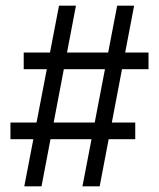

<svg xmlns="http://www.w3.org/2000/svg" viewBox="-20 -660 563 680"><path d="M66 0H127L249 -640H189ZM272 0H333L455 -640H395ZM64 -415H506V-474H64ZM17 -167H459V-226H17Z"/></svg>

Font: Gemunu Libre ExtraLight
Style: Regular
Weight: 400
Version: Version 1.100